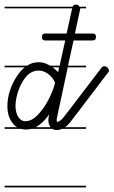

<svg xmlns="http://www.w3.org/2000/svg" viewBox="-20 -571 491 830"><path d="M352 -14H249Q238 -9 227 -9Q214 -9 206 -14H116Q105 -11 93 -11Q81 -11 70 -14H0V-21H54Q44 -27 36 -37Q25 -50 18.5 -68.5Q12 -87 12 -112Q12 -146 23 -179.5Q34 -213 52 -240Q67 -264 87 -280H0V-287H97Q120 -302 146 -302Q171 -302 191 -290Q194 -289 197 -287H237L238 -288L262 -396H176Q161 -396 161 -412Q161 -426 176 -426H268L292 -535H0V-542H294Q297 -551 307 -551Q317 -551 322 -545Q323 -544 324 -542H352V-535H327Q327 -530 326 -529L304 -426H380Q395 -426 395 -412Q395 -396 380 -396H298L274 -287H352V-280H273L227 -66Q225 -57 225 -51Q225 -50 226 -44Q240 -44 259 -69L418 -277Q424 -285 431 -285Q438 -285 444.5 -278.5Q451 -272 451 -266Q451 -260 446 -256L287 -47Q274 -30 261 -21H352ZM218 -213Q214 -224 206.5 -233.5Q199 -243 189.5 -250.5Q180 -258 169 -262Q158 -266 148 -266Q119 -266 97.5 -244.5Q76 -223 60 -181Q47 -144 47 -112Q47 -100 50 -87.5Q53 -75 58.5 -66Q64 -57 72 -52Q80 -47 90 -47Q112 -47 132 -64Q152 -81 169.5 -106.5Q187 -132 200 -161.5Q213 -191 218 -213ZM352 239H0V232H352ZM198 -22Q189 -35 189 -51Q189 -64 193 -77Q165 -37 134 -21H198ZM231 -260Q234 -266 234 -273Q234 -277 235 -280H207Q219 -271 231 -260Z"/></svg>

Font: Gruenewald VA 1. Klasse
Style: Regular
Weight: 400
Designer: Peter Wiegel
Foundry: Peter Wiegel, nach dem Schriftentwurf von Dr. H. Gr¸newald
Version: Version 0.007